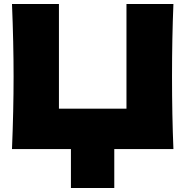

<svg xmlns="http://www.w3.org/2000/svg" viewBox="-20 -746 928 961"><path d="M848 -726Q841 -557 841 -363Q841 -169 848 0H552V195H335V0H40Q48 -194 48 -363Q48 -532 40 -726H275V-202H613V-726Z"/></svg>

Font: Dela Gothic One
Style: Regular
Weight: 400
Designer: aratakana
Foundry: aratakana
Version: Version 1.004